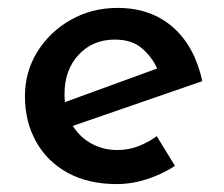

<svg xmlns="http://www.w3.org/2000/svg" viewBox="-20 -455 565 485"><path d="M275 10Q203 10 151 -18.5Q99 -47 71 -97.5Q43 -148 43 -212Q43 -274 74.5 -324.5Q106 -375 159 -405Q212 -435 277 -435Q361 -435 416.5 -386.5Q472 -338 491 -250L164 -137Q182 -108 211.5 -92Q241 -76 277 -76Q304 -76 329 -85.5Q354 -95 376 -111L422 -36Q390 -15 351.5 -2.5Q313 10 275 10ZM144 -197 377 -282Q364 -311 338.5 -333Q313 -355 270 -355Q214 -355 178.5 -316.5Q143 -278 143 -218Q143 -207 144 -197Z"/></svg>

Font: Reem Kufi Ink
Style: Regular
Weight: 400
Designer: Khaled Hosny
Version: Version 1.7